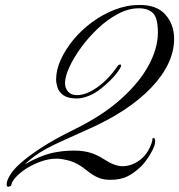

<svg xmlns="http://www.w3.org/2000/svg" viewBox="-20 -708 707 757"><path d="M11.7 28.3Q6.3 28.3 6.3 17.6Q6.3 4.9 19.3 -17.1Q32.2 -39.1 59.1 -63Q90.8 -91.8 143.6 -126Q196.3 -160.2 276.9 -199.7Q387.2 -254.4 459.2 -319.6Q531.2 -384.8 566.9 -451.9Q602.5 -519 602.5 -579.1Q602.5 -636.7 583.5 -656Q564.5 -675.3 527.3 -675.3Q486.8 -675.3 445.3 -653.3Q403.8 -631.3 366.5 -596.2Q329.1 -561 299.8 -520.8Q270.5 -480.5 253.4 -443.1Q236.3 -405.8 236.3 -380.4Q236.3 -360.4 248.3 -346.7Q260.3 -333 283.2 -333Q320.3 -333 363.5 -363.8Q406.7 -394.5 441.9 -444.8Q445.8 -451.2 448.5 -452.4Q451.2 -453.6 453.1 -453.6Q457.5 -453.6 457.5 -449.7Q457.5 -441.4 436.8 -415.3Q416 -389.2 380.4 -360.4Q356.4 -340.8 330.6 -330.3Q304.7 -319.8 283.2 -319.8Q247.6 -319.8 230 -332.5Q212.4 -345.2 206.8 -362.8Q201.2 -380.4 201.2 -395Q201.2 -431.6 219.2 -471.9Q237.3 -512.2 269 -550.8Q300.8 -589.4 342.8 -620.4Q384.8 -651.4 432.6 -669.9Q480.5 -688.5 530.8 -688.5Q599.1 -688.5 632.8 -649.7Q666.5 -610.8 666.5 -555.2Q666.5 -457.5 576.4 -362.5Q486.3 -267.6 319.8 -194.8Q265.1 -170.4 227.5 -153.3Q189.9 -136.2 163.8 -122.1Q137.7 -107.9 117.7 -93.5Q97.7 -79.1 77.6 -60.1Q137.2 -93.3 180.7 -103.8Q224.1 -114.3 272 -114.3Q307.1 -114.3 334.7 -106.2Q362.3 -98.1 389.2 -80.6Q431.6 -52.7 462.4 -52.7Q498 -52.7 530 -75.9Q562 -99.1 577.6 -143.6Q580.6 -150.4 580.6 -157.2Q580.6 -164.1 584.5 -164.1Q591.8 -164.1 591.8 -150.9Q591.8 -133.3 574.7 -103.8Q557.6 -74.2 537.6 -53.2Q511.2 -27.3 483.6 -13.2Q456.1 1 414.6 1Q388.7 1 368.2 -7.3Q347.7 -15.6 323.2 -35.2Q286.1 -65.4 254.9 -74Q223.6 -82.5 202.1 -82.5Q169.9 -82.5 134.3 -68.8Q98.6 -55.2 69.6 -33.7Q40.5 -12.2 27.3 11.2Q26.4 13.2 25.9 16.1Q25.4 19 23.9 22.9Q22.5 25.9 17.8 27.1Q13.2 28.3 11.7 28.3Z"/></svg>

Font: Pinyon Script
Style: Regular
Weight: 400
Designer: Nicole Fally, Eben Sorkin
Foundry: Sorkin Type Co.
Version: Version 1.008; ttfautohint (v1.8.4.7-5d5b)